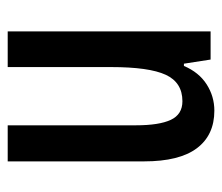

<svg xmlns="http://www.w3.org/2000/svg" viewBox="-60 -530 590 511"><g transform="rotate(90 235.5 -275.0)"><path d="M275 -550Q340 -550 375 -503.5Q410 -457 410 -363V0H314V-341Q314 -403 299.5 -434Q285 -465 250 -465Q200 -465 179.5 -420.5Q159 -376 159 -275V0H64V-540H139L150 -469H156Q173 -509 205 -529.5Q237 -550 275 -550Z"/></g></svg>

Font: Noto Sans Telugu ExtraCondensed Medium
Style: Regular
Weight: 500
Width: 2
Designer: Jelle Bosma - Monotype Design Team
Foundry: Monotype Imaging Inc.
Version: Version 2.005; ttfautohint (v1.8.4.7-5d5b)